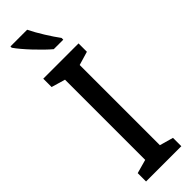

<svg xmlns="http://www.w3.org/2000/svg" viewBox="-315 -942 943 943"><g transform="rotate(-45 157.0 -470.0)"><path d="M148 -940H32V-931C59 -891 132 -814 173 -780H239V-792C212 -828 169 -896 148 -940ZM279 0V-58L208 -78V-635L279 -656V-714H34V-656L106 -635V-78L34 -58V0Z"/></g></svg>

Font: Noto Sans Myanmar UI Condensed Medium
Style: Regular
Weight: 500
Width: 3
Designer: Monotype Design Team
Foundry: Monotype Imaging Inc.
Version: Version 2.103